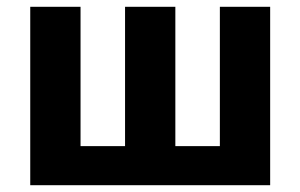

<svg xmlns="http://www.w3.org/2000/svg" viewBox="-20 -545 884 565"><path d="M69 -525H217V-115H348V-525H496V-115H627V-525H775V0H69Z"/></svg>

Font: Aneliza ExtraBold
Style: Regular
Weight: 800
Designer: Mike Abbink, Paul van der Laan, Pieter van Rosmalen
Foundry: Bold Monday
Version: Version 3.001;September 8, 2019;FontCreator 11.5.0.2425 64-b